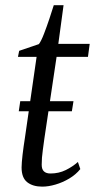

<svg xmlns="http://www.w3.org/2000/svg" viewBox="-20 -686 354 716"><path d="M50 -271 55.5 -308.5H254L248 -271ZM145.5 -169.5Q142 -144.5 139.8 -127.5Q137.5 -110.5 136.5 -98Q135.5 -85.5 135.5 -71.5Q135.5 -54.5 144 -46.8Q152.5 -39 168 -39Q199.5 -39 225.2 -51.8Q251 -64.5 270.5 -82L279.5 -55.5Q263 -35 238.2 -20.2Q213.5 -5.5 187 2.2Q160.5 10 137.5 10Q102.5 10 81.5 -6.5Q60.5 -23 60.5 -61.5Q60.5 -70 61.5 -82.2Q62.5 -94.5 64.2 -109.5Q66 -124.5 68.2 -140.5Q70.5 -156.5 73 -172.5L116.5 -474H47L51.5 -496.5L125 -521.5Q133.5 -532.5 144 -559.8Q154.5 -587 164.5 -617Q174.5 -647 180.5 -666.5H217L197.5 -522.5H314.5L308 -474H191Z"/></svg>

Font: Merriweather 96pt Light
Style: Italic
Weight: 300
Italic angle: -7.8°
Version: Version 2.101